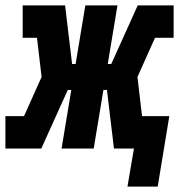

<svg xmlns="http://www.w3.org/2000/svg" viewBox="-44 -550 664 711"><path d="M540 141H428L452 0H378L352 -217H339L303 0H184L220 -217H207L109 0H-24V-120H45L110 -265L93 -410H40V-530H197L223 -313H236L272 -530H391L355 -313H368L466 -530H599V-410H530L465 -265L482 -120H583Z"/></svg>

Font: Iosevka Curly Slab HvExObl
Style: Regular
Weight: 900
Width: 7
Italic angle: -9°
Monospace: yes
Designer: Belleve Invis
Foundry: Belleve Invis
Version: Version 11.1.0; ttfautohint (v1.8.3)